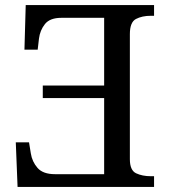

<svg xmlns="http://www.w3.org/2000/svg" viewBox="-20 -734 663 754"><path d="M585 0V-42H572Q539 -42 514.5 -53.5Q490 -65 490 -109V-600Q490 -647 514 -659.5Q538 -672 572 -672H585V-714H81L76 -539H128L133 -582Q137 -615 156.5 -639.5Q176 -664 221 -664H389V-398H148V-349H389V-50H196Q149 -50 127.5 -74.5Q106 -99 101 -132L94 -175H42L49 0Z"/></svg>

Font: NotoSerif-Regular
Style: Regular
Weight: 400
Designer: Monotype Design Team
Foundry: Monotype Imaging Inc.
Version: Version 2.007; ttfautohint (v1.8) -l 8 -r 50 -G 200 -x 14 -D